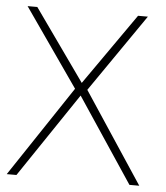

<svg xmlns="http://www.w3.org/2000/svg" viewBox="-49 -704 647 749"><g transform="rotate(5 274.0 -330.0)"><path d="M289.5 -355 524 0H485.5L265.5 -330.5L43 0H5L241.5 -355L29 -660H67L265.5 -380L461.5 -660H500Z"/></g></svg>

Font: League Spartan ExtraLight
Style: Regular
Weight: 200
Foundry: The League of Moveable Type
Version: Version 2.002